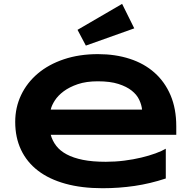

<svg xmlns="http://www.w3.org/2000/svg" viewBox="-20 -973 1008 1011"><path d="M853 -33.2Q770.5 -5.9 688.2 6.1Q606 18.1 520 18.1Q410.2 18.1 324.5 -5.6Q238.8 -29.3 180.2 -74.2Q121.6 -119.1 90.8 -184.1Q60.1 -249 60.1 -331.1Q60.1 -407.2 91.1 -472.4Q122.1 -537.6 179 -585.7Q235.8 -633.8 316.4 -660.9Q397 -688 496.1 -688Q587.4 -688 663.3 -663.3Q739.3 -638.7 793.7 -590.3Q848.1 -542 878.2 -471.2Q908.2 -400.4 908.2 -308.1V-263.2H247.1Q255.9 -231.4 276.1 -205.1Q296.4 -178.7 331.1 -160.2Q365.7 -141.6 416.3 -131.3Q466.8 -121.1 537.1 -121.1Q586.9 -121.1 634.8 -127.2Q682.6 -133.3 724.1 -143.3Q765.6 -153.3 799.1 -165.5Q832.5 -177.7 853 -189.9ZM728 -396Q725.6 -420.9 713.1 -447.5Q700.7 -474.1 673.8 -495.6Q647 -517.1 603.5 -531Q560.1 -544.9 495.1 -544.9Q434.1 -544.9 389.6 -529.8Q345.2 -514.6 315.2 -492.2Q285.2 -469.7 268.6 -443.8Q252 -418 247.1 -396ZM687 -823.7 432.1 -732.9 388.2 -815.9 623 -952.6Z"/></svg>

Font: Syncopate
Style: Bold
Weight: 700
Designer: Astigmatic (AOETI)
Foundry: Astigmatic (AOETI)
Version: Version 1.001 2011